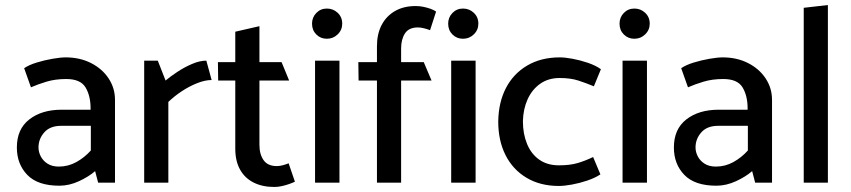

<svg xmlns="http://www.w3.org/2000/svg" viewBox="-20 -726 3380 763"><path d="M133 -140Q133 -174 156 -200Q179 -226 223 -226H341V-128Q316 -100 283.5 -82Q251 -64 214 -64Q187 -64 169 -75.5Q151 -87 142 -104.5Q133 -122 133 -140ZM103 -379Q130 -391 165 -401.5Q200 -412 243 -412Q300 -412 320 -378.5Q340 -345 340 -295V-290H225Q146 -290 96.5 -251.5Q47 -213 47 -140Q47 -74 88.5 -31Q130 12 216 12Q255 12 294 -6Q333 -24 358 -46L370 0H437V-329Q437 -376 411.5 -414.5Q386 -453 341.5 -475.5Q297 -498 241 -498Q221 -498 189 -492.5Q157 -487 126 -477.5Q95 -468 76 -455Z M649 0V-321Q673 -344 702.5 -363.5Q732 -383 763.5 -395.5Q795 -408 821 -408L800 -485Q774 -485 743.5 -472Q713 -459 685 -440.5Q657 -422 638 -406L607 -485H553V0Z M1099 -479H1011V-622L915 -600V-479H846L847 -406H915V-135Q915 -86 934 -52Q953 -18 988 -0.5Q1023 17 1070 17Q1085 17 1100.5 13.5Q1116 10 1130 5Q1144 0 1152 -4L1127 -77Q1117 -73 1104.5 -69.5Q1092 -66 1080 -66Q1044 -66 1027.5 -89.5Q1011 -113 1011 -150V-406H1129Z M1329 0V-485H1232V0ZM1279 -572Q1304 -572 1322 -589.5Q1340 -607 1340 -632Q1340 -658 1322 -675Q1304 -692 1279 -692Q1254 -692 1237 -674.5Q1220 -657 1220 -632Q1220 -606 1237 -589Q1254 -572 1279 -572Z M1405 -406H1478V0H1574V-406H1695L1664 -479H1574V-533Q1574 -570 1589.5 -593.5Q1605 -617 1641 -617Q1652 -617 1665.5 -613.5Q1679 -610 1689 -606L1713 -680Q1705 -686 1691 -691Q1677 -696 1662 -699Q1647 -702 1632 -702Q1584 -702 1549.5 -682Q1515 -662 1496.5 -626.5Q1478 -591 1478 -542V-479H1404Z M1870 0V-485H1773V0ZM1820 -572Q1845 -572 1863 -589.5Q1881 -607 1881 -632Q1881 -658 1863 -675Q1845 -692 1820 -692Q1795 -692 1778 -674.5Q1761 -657 1761 -632Q1761 -606 1778 -589Q1795 -572 1820 -572Z M2337 -102Q2306 -87 2275.5 -78Q2245 -69 2201 -69Q2155 -69 2123 -91.5Q2091 -114 2074.5 -154Q2058 -194 2058 -244Q2059 -292 2076.5 -331Q2094 -370 2126.5 -393Q2159 -416 2204 -416Q2247 -416 2278 -406Q2309 -396 2340 -383L2368 -451Q2347 -466 2316 -476.5Q2285 -487 2255 -492.5Q2225 -498 2205 -498Q2130 -498 2075 -465.5Q2020 -433 1990.5 -376Q1961 -319 1960 -243Q1960 -167 1989 -109.5Q2018 -52 2072.5 -19.5Q2127 13 2201 13Q2222 13 2252.5 7.5Q2283 2 2314 -8.5Q2345 -19 2366 -33Z M2551 0V-485H2454V0ZM2501 -572Q2526 -572 2544 -589.5Q2562 -607 2562 -632Q2562 -658 2544 -675Q2526 -692 2501 -692Q2476 -692 2459 -674.5Q2442 -657 2442 -632Q2442 -606 2459 -589Q2476 -572 2501 -572Z M2744 -140Q2744 -174 2767 -200Q2790 -226 2834 -226H2952V-128Q2927 -100 2894.5 -82Q2862 -64 2825 -64Q2798 -64 2780 -75.5Q2762 -87 2753 -104.5Q2744 -122 2744 -140ZM2714 -379Q2741 -391 2776 -401.5Q2811 -412 2854 -412Q2911 -412 2931 -378.5Q2951 -345 2951 -295V-290H2836Q2757 -290 2707.5 -251.5Q2658 -213 2658 -140Q2658 -74 2699.5 -31Q2741 12 2827 12Q2866 12 2905 -6Q2944 -24 2969 -46L2981 0H3048V-329Q3048 -376 3022.5 -414.5Q2997 -453 2952.5 -475.5Q2908 -498 2852 -498Q2832 -498 2800 -492.5Q2768 -487 2737 -477.5Q2706 -468 2687 -455Z M3270 0V-706L3174 -695V0Z"/></svg>

Font: Catamaran Thin Medium
Style: Regular
Weight: 500
Version: Version 2.000